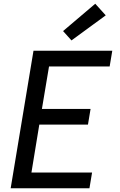

<svg xmlns="http://www.w3.org/2000/svg" viewBox="-20 -1006 640 1026"><path d="M37 0 159 -735H580L566 -651H242L204 -424H464L450 -340H190L148 -84H472L458 0ZM362 -790 317 -840 489 -986 545 -924Z"/></svg>

Font: Iosevka SS04 Medium Extended
Style: Italic
Weight: 500
Width: 7
Italic angle: -9°
Monospace: yes
Designer: Belleve Invis
Foundry: Belleve Invis
Version: Version 19.0.0; ttfautohint (v1.8.4)